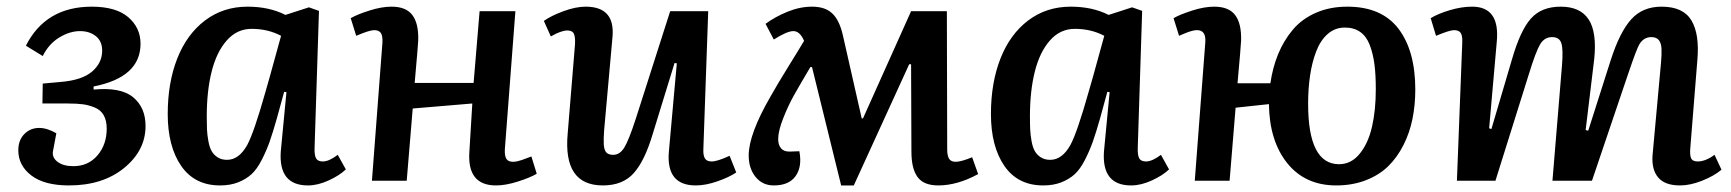

<svg xmlns="http://www.w3.org/2000/svg" viewBox="-20 -545 5221 579"><path d="M149.9 -143.1Q122.1 -159.2 98.1 -159.2Q71.3 -159.2 53.2 -140.6Q35.2 -122.1 35.2 -91.8Q35.2 -45.9 74.5 -15.9Q113.8 14.2 188 14.2Q290 14.2 354.5 -38.6Q418.9 -91.3 418.9 -165Q418.9 -220.7 381.6 -251.7Q344.2 -282.7 262.2 -274.9V-284.2Q403.8 -312 403.8 -413.1Q403.8 -461.4 366.7 -493.2Q329.6 -524.9 256.8 -524.9Q117.7 -524.9 58.1 -407.2L108.9 -376Q127 -412.6 158.7 -431.9Q190.4 -451.2 221.2 -451.2Q250 -451.2 269 -436Q288.1 -420.9 288.1 -392.1Q288.1 -355.5 257.8 -329.3Q227.5 -303.2 163.1 -297.9L108.9 -293L107.9 -232.9H185.1Q211.9 -232.9 230 -230.5Q248 -228 265.9 -220.7Q283.7 -213.4 292.7 -197.5Q301.8 -181.6 301.8 -157.2Q301.8 -108.9 273.9 -76.4Q246.1 -43.9 201.2 -43.9Q170.4 -43.9 153.1 -57.4Q135.7 -70.8 140.1 -90.8Z M928.7 -101.1Q927.7 -77.6 932.9 -67.9Q938 -58.1 953.6 -58.1Q972.2 -58.1 998.5 -78.1L1022.9 -34.2Q1004.4 -16.1 971.4 -1Q938.5 14.2 908.7 14.2Q819.8 14.2 826.7 -87.9L843.8 -267.1L836.9 -268.1L814.9 -188Q802.7 -145 793 -117.4Q783.2 -89.8 769 -62.3Q754.9 -34.7 738.3 -19.5Q721.7 -4.4 698 4.9Q674.3 14.2 643.6 14.2Q566.9 14.2 526.4 -44.7Q485.8 -103.5 485.8 -201.2Q485.8 -295.4 514.6 -368.7Q543.5 -441.9 598.4 -483.4Q653.3 -524.9 726.6 -524.9Q792 -524.9 840.8 -500L911.6 -522.9L941.9 -512.2ZM664.6 -63Q700.7 -63 725.6 -107.9Q746.1 -146 780.3 -267.1Q783.2 -277.3 793.9 -314.9L827.6 -437Q788.1 -458 738.8 -458Q694.8 -458 664.1 -423.3Q633.3 -388.7 618.4 -329.8Q603.5 -271 603.5 -193.8Q603.5 -169.9 604.2 -154.1Q605 -138.2 608.4 -119.4Q611.8 -100.6 618.2 -89.4Q624.5 -78.1 636.2 -70.6Q647.9 -63 664.6 -63Z M1404.3 -232.9 1224.6 -217.8 1206.5 0H1101.6L1133.3 -417Q1134.3 -436.5 1128.7 -445.3Q1123 -454.1 1108.4 -454.1Q1093.8 -454.1 1054.2 -437L1037.6 -490.2Q1057.1 -501.5 1094 -513.2Q1130.9 -524.9 1160.6 -524.9Q1204.6 -524.9 1223.6 -499.5Q1242.7 -474.1 1241.2 -422.9Q1240.7 -409.2 1230.5 -294.9H1408.2L1426.3 -511.2H1534.2L1502.4 -94.2Q1501.5 -74.7 1507.1 -65.9Q1512.7 -57.1 1527.3 -57.1Q1533.2 -57.1 1540.8 -58.8Q1548.3 -60.5 1553.7 -62.5Q1559.1 -64.5 1568.8 -68.1Q1578.6 -71.8 1582.5 -73.2L1598.6 -21Q1578.6 -9.3 1542 2.4Q1505.4 14.2 1475.6 14.2Q1388.2 14.2 1395.5 -87.9Z M1620.1 -481.9Q1641.1 -497.1 1678.5 -511Q1715.8 -524.9 1746.1 -524.9Q1835 -524.9 1827.1 -434.1L1801.8 -151.9Q1799.8 -125.5 1800.8 -109.1Q1801.8 -92.8 1808.3 -85.4Q1814.9 -78.1 1829.1 -78.1Q1849.6 -78.1 1863 -100.6Q1876.5 -123 1897 -186L2001 -511.2H2115.7L2101.1 -96.2Q2100.1 -76.7 2105.7 -67.4Q2111.3 -58.1 2126 -58.1Q2143.1 -58.1 2180.2 -75.2L2200.2 -24.9Q2179.2 -10.7 2143.8 1.7Q2108.4 14.2 2078.1 14.2Q1988.3 14.2 1997.1 -87.9L2021 -354L2014.2 -355L1947.8 -139.2Q1924.3 -60.5 1891.4 -23.2Q1858.4 14.2 1797.9 14.2Q1677.7 14.2 1691.9 -142.1L1713.9 -410.2Q1715.3 -432.1 1710.9 -442.6Q1706.5 -453.1 1690.9 -453.1Q1672.4 -453.1 1641.1 -435.1Z M2554.7 14.2H2516.6L2428.7 -342.8H2423.8Q2391.1 -287.6 2374 -257.1Q2356.9 -226.6 2341.8 -188.2Q2326.7 -149.9 2326.7 -125Q2326.7 -108.4 2335.2 -97.9Q2343.8 -87.4 2361.8 -87.9L2390.6 -88.9Q2399.4 -42.5 2379.4 -14.2Q2359.4 14.2 2313.5 14.2Q2279.3 14.2 2258.5 -11.5Q2237.8 -37.1 2237.8 -76.2Q2237.8 -140.6 2304.7 -255.9Q2323.2 -289.1 2358.6 -346.2Q2394 -403.3 2404.8 -421.9Q2392.1 -451.2 2372.6 -451.2Q2353.5 -451.2 2313.5 -425.8L2288.6 -473.1Q2316.9 -494.1 2354.5 -509.5Q2392.1 -524.9 2428.7 -524.9Q2468.3 -524.9 2489.7 -504.6Q2511.2 -484.4 2521.5 -439.9L2578.6 -188H2582.5L2727.5 -511.2H2835.4L2836.4 -95.2Q2836.4 -75.7 2842 -66.4Q2847.7 -57.1 2861.8 -57.1Q2878.4 -57.1 2911.6 -70.8L2929.7 -20Q2866.7 14.2 2809.6 14.2Q2765.6 14.2 2747.1 -11Q2728.5 -36.1 2728.5 -87.9L2727.5 -351.1H2721.7Z M3411.1 -101.1Q3410.2 -77.6 3415.3 -67.9Q3420.4 -58.1 3436 -58.1Q3454.6 -58.1 3481 -78.1L3505.4 -34.2Q3486.8 -16.1 3453.9 -1Q3420.9 14.2 3391.1 14.2Q3302.2 14.2 3309.1 -87.9L3326.2 -267.1L3319.3 -268.1L3297.4 -188Q3285.2 -145 3275.4 -117.4Q3265.6 -89.8 3251.5 -62.3Q3237.3 -34.7 3220.7 -19.5Q3204.1 -4.4 3180.4 4.9Q3156.7 14.2 3126 14.2Q3049.3 14.2 3008.8 -44.7Q2968.3 -103.5 2968.3 -201.2Q2968.3 -295.4 2997.1 -368.7Q3025.9 -441.9 3080.8 -483.4Q3135.7 -524.9 3209 -524.9Q3274.4 -524.9 3323.2 -500L3394 -522.9L3424.3 -512.2ZM3147 -63Q3183.1 -63 3208 -107.9Q3228.5 -146 3262.7 -267.1Q3265.6 -277.3 3276.4 -314.9L3310.1 -437Q3270.5 -458 3221.2 -458Q3177.2 -458 3146.5 -423.3Q3115.7 -388.7 3100.8 -329.8Q3085.9 -271 3085.9 -193.8Q3085.9 -169.9 3086.7 -154.1Q3087.4 -138.2 3090.8 -119.4Q3094.2 -100.6 3100.6 -89.4Q3106.9 -78.1 3118.7 -70.6Q3130.4 -63 3147 -63Z M4009.8 14.2Q3916 14.2 3862.1 -52.7Q3808.1 -119.6 3806.6 -231L3706.1 -220.2L3688 0H3583L3614.7 -417Q3617.7 -454.1 3589.8 -454.1Q3585 -454.1 3579.8 -453.1Q3574.7 -452.1 3568.6 -450.2Q3562.5 -448.2 3558.3 -446.5Q3554.2 -444.8 3546.6 -441.7Q3539.1 -438.5 3535.6 -437L3519 -490.2Q3538.6 -501.5 3575.2 -513.2Q3611.8 -524.9 3641.6 -524.9Q3685.5 -524.9 3704.8 -499.5Q3724.1 -474.1 3722.7 -422.9Q3722.2 -407.7 3711.9 -293.9H3811Q3817.9 -341.8 3834.5 -382.1Q3851.1 -422.4 3878.4 -455.1Q3905.8 -487.8 3948 -506.3Q3990.2 -524.9 4043 -524.9Q4146.5 -524.9 4197.3 -458.3Q4248 -391.6 4248 -274.9Q4248 -228.5 4239.5 -186.5Q4231 -144.5 4212.4 -107.7Q4193.8 -70.8 4166.5 -43.9Q4139.2 -17.1 4098.9 -1.5Q4058.6 14.2 4009.8 14.2ZM4018.1 -49.8Q4054.7 -49.8 4080.3 -81.3Q4106 -112.8 4117.4 -162.6Q4128.9 -212.4 4128.9 -275.9Q4128.9 -319.3 4124.8 -351.3Q4120.6 -383.3 4110.6 -409.4Q4100.6 -435.5 4081.8 -448.7Q4063 -461.9 4035.6 -461.9Q4005.9 -461.9 3983.9 -442.6Q3961.9 -423.3 3949.2 -390.1Q3936.5 -356.9 3930.7 -317.4Q3924.8 -277.8 3924.8 -231.9Q3924.8 -49.8 4018.1 -49.8Z M4690.4 -348.1Q4694.3 -396 4688.5 -414.6Q4682.6 -433.1 4660.6 -433.1Q4637.2 -433.1 4624.3 -411.1Q4611.3 -389.2 4590.3 -320.8L4489.7 0H4373.5L4389.6 -416Q4390.6 -437 4385 -445.6Q4379.4 -454.1 4364.7 -454.1Q4351.6 -454.1 4310.5 -437L4294.4 -490.2Q4316.9 -503.9 4352.3 -514.4Q4387.7 -524.9 4419.4 -524.9Q4503.9 -524.9 4493.7 -418.9L4470.7 -158.2L4477.5 -155.8L4539.6 -366.2Q4564.5 -452.6 4596.4 -488.8Q4628.4 -524.9 4686.5 -524.9Q4745.6 -524.9 4770.8 -486.3Q4795.9 -447.8 4787.6 -367.2L4761.7 -152.8L4769.5 -150.9L4837.4 -363.8Q4864.7 -448.7 4899.2 -486.8Q4933.6 -524.9 4990.7 -524.9Q5055.7 -524.9 5080.6 -483.6Q5105.5 -442.4 5098.6 -363.8L5077.6 -102.1Q5075.2 -78.1 5079.6 -68.1Q5084 -58.1 5099.6 -58.1Q5123 -58.1 5150.4 -78.1L5171.4 -33.2Q5147.9 -13.7 5112.3 0.2Q5076.7 14.2 5046.4 14.2Q5001 14.2 4980.7 -9.5Q4960.4 -33.2 4963.4 -76.2L4988.8 -354Q4991.2 -379.9 4990.5 -397.5Q4989.7 -415 4982.4 -424.1Q4975.1 -433.1 4959.5 -433.1Q4937 -433.1 4923.8 -411.6Q4915 -396.5 4891.6 -327.1Q4889.6 -320.8 4887.7 -315.9L4780.8 0H4661.6Z"/></svg>

Font: Literata Book SemiBold
Style: Italic
Weight: 600
Italic angle: -3°
Designer: Latin by Veronika Burian and Jose Scaglione. Greek by Irene Vlachou. Cyrillic by Vera Evstafieva
Foundry: TypeTogether
Version: Version 1.003;PS 001.003;hotconv 1.0.88;makeotf.lib2.5.64775